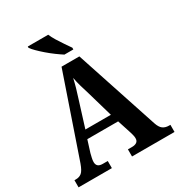

<svg xmlns="http://www.w3.org/2000/svg" viewBox="-213 -1072 1130 1213"><g transform="rotate(-30 352.0 -465.5)"><path d="M4 0V-52H15Q40 -52 57 -66Q74 -80 90 -125L292 -714H422L621 -111Q632 -78 649.5 -65Q667 -52 694 -52H704V0H394V-52H425Q445 -52 458 -60.5Q471 -69 471 -89Q471 -101 467.5 -114Q464 -127 461 -137L429 -236H204L177 -150Q174 -138 170 -121Q166 -104 166 -91Q166 -72 176.5 -62Q187 -52 211 -52H247V0ZM224 -295H410L356 -482Q345 -517 335.5 -550Q326 -583 320 -616Q313 -584 304 -552Q295 -520 284 -487ZM346 -771Q324 -785 297.5 -804.5Q271 -824 245.5 -846Q220 -868 200 -888Q180 -908 171 -921V-931H320Q329 -909 345.5 -882Q362 -855 380 -829Q398 -803 411 -784V-771Z"/></g></svg>

Font: Noto Serif Devanagari SemiCondensed
Style: Bold
Weight: 700
Width: 4
Designer: Universal Thirst, Indian Type Foundry and the Monotype Design Team
Foundry: Monotype Imaging Inc.
Version: Version 2.004; ttfautohint (v1.8.4.7-5d5b)